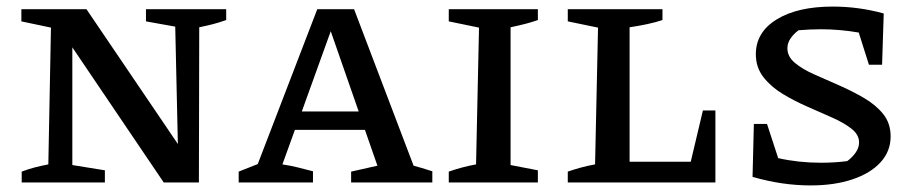

<svg xmlns="http://www.w3.org/2000/svg" viewBox="-20 -555 2793 584"><path d="M424 -527H668V-494Q645 -486 627.5 -481.5Q610 -477 586 -472L585 0H478L200 -411V-53L299 -37V0H46V-33Q67 -41 86.5 -46Q106 -51 127 -55L135 -471L45 -490V-527H243L521 -117L513 -474L424 -490Z M1238 -51Q1253 -47 1263 -44Q1273 -41 1295 -34V0H1048V-33L1128 -51L1090 -160H877L839 -55Q865 -51 887 -45.5Q909 -40 932 -34V0H706V-33L764 -56L945 -527H1057ZM898 -216H1071L986 -460Z M1345 0V-33Q1365 -40 1385.5 -45.5Q1406 -51 1428 -55L1437 -471L1345 -490V-527H1616V-494Q1599 -488 1580 -483Q1561 -478 1533 -472V-53L1616 -37V0Z M2118 -219H2156V0H1707V-33Q1727 -40 1747.5 -45.5Q1768 -51 1790 -55L1799 -471L1707 -490V-527H1995V-494Q1974 -487 1948 -481.5Q1922 -476 1895 -472V-63H2081Z M2446 9Q2402 9 2358 2.5Q2314 -4 2269 -17L2273 -178H2313L2347 -74Q2378 -67 2410.5 -63.5Q2443 -60 2477 -60Q2519 -60 2557 -65Q2571 -75 2582 -90Q2593 -105 2593 -122Q2593 -145 2570.5 -163Q2548 -181 2512 -197Q2476 -213 2436 -230.5Q2396 -248 2360.5 -269.5Q2325 -291 2302 -320.5Q2279 -350 2279 -390Q2279 -457 2342.5 -496Q2406 -535 2513 -535Q2592 -535 2668 -514L2663 -358H2623L2592 -456Q2534 -466 2477 -466Q2444 -466 2409 -463Q2394 -452 2384.5 -438Q2375 -424 2375 -408Q2375 -383 2397.5 -364Q2420 -345 2456 -329Q2492 -313 2532 -295.5Q2572 -278 2608 -257Q2644 -236 2666.5 -208Q2689 -180 2689 -140Q2689 -95 2658.5 -61.5Q2628 -28 2573 -9.5Q2518 9 2446 9Z"/></svg>

Font: Piazzolla SC Medium
Style: Regular
Weight: 500
Designer: Juan Pablo del Peral
Foundry: Huerta Tipografica
Version: Version 1.330